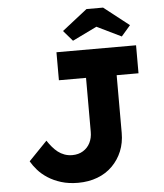

<svg xmlns="http://www.w3.org/2000/svg" viewBox="-61 -970 882 1033"><g transform="rotate(-5 380.5 -453.5)"><path d="M319.2 10Q268.6 10 227.7 -2.7Q186.8 -15.4 155.9 -35.6Q125 -55.7 103.6 -80.2Q82.2 -104.7 69.1 -127.9L168.4 -230.7Q180.5 -212.5 194.4 -196Q208.3 -179.5 223.9 -167.4Q239.4 -155.4 258.8 -148.3Q278.2 -141.2 300.8 -141.2Q334.3 -141.2 359.2 -156.6Q384.1 -171.9 397.2 -198Q410.3 -224.1 410.3 -256.8V-548.8H263.8V-700H693.7V-548.8H575.7V-237Q575.7 -183.6 557.4 -138.8Q539 -94 505.2 -60.1Q471.4 -26.1 423.9 -8.1Q376.4 10 319.2 10ZM357.9 -753.9 308.8 -810.7 444.9 -917.4H534.5L670.6 -810.7L621.5 -753.9L474.9 -825.2H504.5Z"/></g></svg>

Font: Lexend Exa
Style: Regular
Weight: 400
Designer: Bonnie Shaver-Troup, Thomas Jockin
Foundry: Lexend
Version: Version 1.007